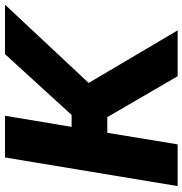

<svg xmlns="http://www.w3.org/2000/svg" viewBox="0 -768 768 809"><g transform="rotate(-90 384.5 -364.0)"><path d="M4.4 0 125 -727.5H300.8L253.9 -446.8H304.2L560.5 -727.5H769L439 -375L660.6 0H467.3L294.9 -296.4H229L180.2 0Z"/></g></svg>

Font: Inter Display ExtraBold
Style: Italic
Weight: 800
Italic angle: -9.39999°
Designer: Rasmus Andersson
Foundry: rsms
Version: Version 4.000;git-a52131595